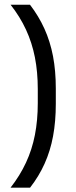

<svg xmlns="http://www.w3.org/2000/svg" viewBox="-20 -696 332 836"><path d="M144.5 -308Q144.5 -382.5 132 -446.2Q119.5 -510 93.2 -566.8Q67 -623.5 26 -675.5H110.5Q148.5 -626 173.5 -570.8Q198.5 -515.5 210.8 -451.5Q223 -387.5 223 -310V-244.5Q223 -167 211 -102.8Q199 -38.5 174.2 16.5Q149.5 71.5 111 121H26Q67 68.5 93.2 12Q119.5 -44.5 132 -108.5Q144.5 -172.5 144.5 -247Z"/></svg>

Font: Anek Gurmukhi Medium
Style: Regular
Weight: 400
Version: Version 1.003